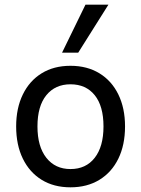

<svg xmlns="http://www.w3.org/2000/svg" viewBox="-20 -791 602 820"><path d="M281 9Q210 9 158 -23Q106 -55 77.5 -113.5Q49 -172 49 -251Q49 -329 77.5 -387.5Q106 -446 158 -478Q210 -510 281 -510Q352 -510 404.5 -478Q457 -446 485.5 -387.5Q514 -329 514 -251Q514 -172 485.5 -113.5Q457 -55 404.5 -23Q352 9 281 9ZM281 -69Q347 -69 384.5 -117Q422 -165 422 -251Q422 -338 384.5 -384.5Q347 -431 281 -431Q216 -431 178 -384.5Q140 -338 140 -251Q140 -165 178 -117Q216 -69 281 -69ZM245 -566 345 -771H443L314 -566Z"/></svg>

Font: Nunitoga
Style: Medium
Weight: 500
Designer: Vernon Adams
Foundry: Vernon Adams
Version: Version 1.0